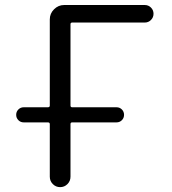

<svg xmlns="http://www.w3.org/2000/svg" viewBox="-20 -773 690 770"><path d="M75.2 -282.2Q62.5 -282.2 53.7 -291Q44.9 -299.8 44.9 -312.5Q44.9 -325.2 53.7 -334Q62.5 -342.8 75.2 -342.8H171.9Q179.7 -342.8 179.7 -349.6V-695.3Q179.7 -718.8 196.8 -735.8Q213.9 -752.9 237.3 -752.9H560.5Q575.2 -752.9 585.4 -742.7Q595.7 -732.4 595.7 -717.8Q595.7 -703.1 585.4 -692.9Q575.2 -682.6 560.5 -682.6H269.5Q262.7 -682.6 262.7 -675.8V-349.6Q262.7 -342.8 269.5 -342.8H447.3Q460 -342.8 468.8 -334Q477.5 -325.2 477.5 -312.5Q477.5 -299.8 468.8 -291Q460 -282.2 447.3 -282.2H269.5Q262.7 -282.2 262.7 -275.4V-64.5Q262.7 -46.9 250.5 -34.7Q238.3 -22.5 221.2 -22.5Q204.1 -22.5 191.9 -34.7Q179.7 -46.9 179.7 -64.5V-275.4Q179.7 -282.2 171.9 -282.2Z"/></svg>

Font: Gen Jyuu Gothic P Normal
Style: Regular
Weight: 300
Designer: [Source Han Sans]
Ryoko NISHIZUKA  (kana & ideographs); Paul D. Hunt (Latin, Greek & Cyrillic); Wenlong ZHANG  (bopomofo
Version: Version 1.002.20150607